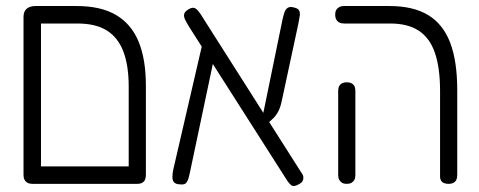

<svg xmlns="http://www.w3.org/2000/svg" viewBox="-20 -600 1590 637"><path d="M87 10Q78 10 71.5 6.5Q65 3 61.5 -3.5Q58 -10 58 -19V-544Q58 -562 68.5 -571Q79 -580 98 -580H234Q315 -580 365.5 -550Q416 -520 440 -461.5Q464 -403 464 -316V-20Q464 -10 461 -3.5Q458 3 451.5 6.5Q445 10 436 10Q427 10 420.5 7.5Q414 5 410.5 -0.5Q407 -6 407 -13V-313Q407 -382 389.5 -428.5Q372 -475 335 -498.5Q298 -522 237 -522H116V-20Q116 -10 112.5 -3.5Q109 3 103 6.5Q97 10 87 10ZM87 10 88 -48H434L435 10Z M974 10Q964 16 957 17Q950 18 945 13.5Q940 9 934 1L610 -507Q600 -523 594.5 -534Q589 -545 591 -553.5Q593 -562 607 -570Q618 -576 625 -573.5Q632 -571 639.5 -561.5Q647 -552 657 -535L980 -27Q986 -19 986.5 -12Q987 -5 984 0.5Q981 6 974 10ZM570 11Q560 9 556 3Q552 -3 552 -13.5Q552 -24 555 -38L652 -457L698 -444L611 -32Q607 -11 602.5 -1Q598 9 591 11Q584 13 570 11ZM862 -186 847 -193 917 -534Q920 -548 923.5 -558.5Q927 -569 934.5 -574Q942 -579 956 -575Q969 -572 972.5 -565Q976 -558 974.5 -547.5Q973 -537 970 -522L915 -266Q911 -246 904 -232Q897 -218 887 -208Q877 -198 862 -186Z M1469 10Q1460 10 1453.5 7.5Q1447 5 1443.5 -0.5Q1440 -6 1440 -13V-298Q1440 -375 1423 -424.5Q1406 -474 1369.5 -498Q1333 -522 1275 -522H1122Q1112 -522 1105.5 -525.5Q1099 -529 1095.5 -535.5Q1092 -542 1092 -551Q1092 -561 1095.5 -567Q1099 -573 1105.5 -576.5Q1112 -580 1121 -580H1272Q1351 -580 1400.5 -550Q1450 -520 1473.5 -458.5Q1497 -397 1497 -301V-20Q1497 -10 1494 -3.5Q1491 3 1484.5 6.5Q1478 10 1469 10ZM1130 10Q1121 10 1115 6.5Q1109 3 1105.5 -3.5Q1102 -10 1102 -19V-299Q1102 -308 1105.5 -314.5Q1109 -321 1115.5 -324Q1122 -327 1131 -327Q1140 -327 1146.5 -323.5Q1153 -320 1156 -314Q1159 -308 1159 -298V-18Q1159 -9 1155.5 -3Q1152 3 1146 6.5Q1140 10 1130 10Z"/></svg>

Font: Fredoka SemiCondensed Light
Style: Regular
Weight: 300
Width: 4
Designer: Ben Nathan
Foundry: Milena B. Brandão, Ben Nathan
Version: Version 2.001